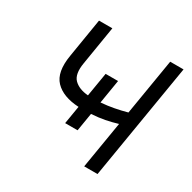

<svg xmlns="http://www.w3.org/2000/svg" viewBox="-161 -886 1043 1045"><g transform="rotate(30 361.0 -363.5)"><path d="M130.7 -484.4 170.5 -727.3H254.3L214.5 -484.4Q202.1 -410.9 232.6 -380.3Q263.5 -349.4 321.7 -344.8L346.6 -494.3H424.7L400.2 -345.5Q442.1 -348.7 481.4 -356.2Q520.6 -363.6 559.3 -374.3L617.9 -727.3H701.7L581 0H497.2L546.2 -294.7Q527 -289.1 508.3 -284.3Q489.7 -279.5 470.5 -275.9Q451.3 -272.4 430.8 -269.7Q410.2 -267 386.7 -265.6L367.9 -152H289.8L308.6 -264.9Q208.8 -270.2 160.2 -321Q111.5 -371.8 130.7 -484.4Z"/></g></svg>

Font: Inter P
Style: Italic
Weight: 400
Italic angle: -9.40001°
Designer: Rasmus Andersson
Foundry: rsms
Version: Version 3.018;git-588b23468